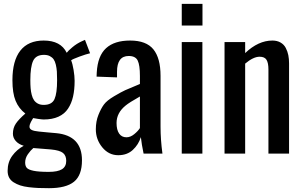

<svg xmlns="http://www.w3.org/2000/svg" viewBox="-20 -796 1569 995"><path d="M19.5 89.4Q19.5 44.4 43.2 11.7Q66.9 -21 103 -40.5Q75.7 -48.8 61.3 -65.7Q46.9 -82.5 46.9 -103Q46.9 -132.8 62 -155.3Q77.1 -177.7 111.3 -207.5Q77.1 -233.9 60.8 -273.7Q44.4 -313.5 44.4 -380.4Q44.4 -481.4 85.4 -533.7Q126.5 -585.9 206.5 -585.9Q294.9 -585.9 325.7 -522.5Q333 -532.7 355.5 -551.5Q377.9 -570.3 403.8 -582L420.4 -589.4L446.8 -520Q427.2 -515.6 391.8 -502.7Q356.4 -489.7 348.6 -483.4Q356 -465.8 361.3 -433.8Q366.7 -401.9 366.7 -377Q366.7 -331.1 358.6 -295.7Q350.6 -260.3 332.5 -232.9Q314.5 -205.6 282.7 -191.2Q251 -176.8 206.5 -176.8Q198.2 -176.8 176.8 -179.9Q155.3 -183.1 151.9 -184.1Q151.4 -183.1 147.5 -176.8Q143.6 -170.4 142.1 -167.5Q140.6 -164.6 137.9 -158.9Q135.3 -153.3 134 -148.7Q132.8 -144 132.8 -139.6Q132.8 -128.4 144.3 -122.6Q155.8 -116.7 181.2 -114.3Q183.6 -113.8 226.8 -109.9Q270 -106 271 -106Q404.8 -93.3 404.8 34.7Q404.8 112.3 363.5 145.8Q322.3 179.2 233.9 179.2Q202.6 179.2 179.2 178.2Q155.8 177.2 129.4 174.1Q103 170.9 84.7 164.8Q66.4 158.7 50.8 148.9Q35.2 139.2 27.3 124.3Q19.5 109.4 19.5 89.4ZM110.4 46.4Q110.4 64 118.7 73.7Q127 83.5 154.1 89.1Q181.2 94.7 232.4 94.7Q278.8 94.7 301 81.1Q323.2 67.4 323.2 37.6Q323.2 10.3 306.4 -3.4Q289.6 -17.1 244.1 -21.5L152.8 -28.8Q138.7 -17.1 124.5 3.2Q110.4 23.4 110.4 46.4ZM137.2 -380.4Q137.2 -356.4 138.7 -338.9Q140.1 -321.3 144.5 -304.2Q148.9 -287.1 156.5 -276.4Q164.1 -265.6 176.5 -259Q189 -252.4 206.5 -252.4Q249 -252.4 262.5 -282.5Q275.9 -312.5 275.9 -380.4Q275.9 -407.2 274.7 -425.3Q273.4 -443.4 269.3 -460.9Q265.1 -478.5 257.8 -488.8Q250.5 -499 238 -505.4Q225.6 -511.7 208 -511.7Q166 -511.7 151.6 -480.5Q137.2 -449.2 137.2 -380.4Z M476.6 -126Q476.6 -167 490 -200.4Q503.4 -233.9 518.6 -254.4Q533.7 -274.9 571 -297.1Q608.4 -319.3 628.9 -328.6Q649.4 -337.9 700.7 -358.9Q703.6 -360.4 705.1 -360.8V-402.3Q705.1 -458.5 693.6 -482.2Q682.1 -505.9 647 -505.9Q586.4 -505.9 586.4 -423.8V-395L480.5 -398.9Q480.5 -407.7 481.4 -420.4Q486.3 -506.8 529.8 -546.4Q573.2 -585.9 654.3 -585.9Q737.8 -585.9 774.9 -540.3Q812 -494.6 812 -402.8V-138.7Q812 -73.2 821.8 0H724.1Q713.9 -48.3 710 -85.4Q697.8 -46.4 668.2 -19Q638.7 8.3 592.8 8.3Q543.5 8.3 510 -32.5Q476.6 -73.2 476.6 -126ZM584 -158.7Q584 -123.5 597.2 -104Q610.4 -84.5 635.3 -84.5Q655.8 -84.5 675.5 -100.6Q695.3 -116.7 705.1 -132.3V-295.9Q648.9 -264.2 630.9 -249Q584 -210.9 584 -158.7Z M921.9 0V-578.1H1028.8V0ZM921.9 -663.6V-775.9H1029.3V-663.6Z M1143.6 0V-578.1H1250.5V-521Q1318.8 -585.9 1391.6 -585.9Q1416 -585.9 1433.8 -575.7Q1451.7 -565.4 1460.9 -547.6Q1470.2 -529.8 1474.1 -510.3Q1478 -490.7 1478 -467.8V0H1371.1V-436.5Q1371.1 -469.7 1361.3 -485.8Q1351.6 -502 1325.2 -502Q1293 -502 1250.5 -466.3V0Z"/></svg>

Font: Oswald Regular
Style: Regular
Weight: 400
Designer: Vernon Adams
Foundry: Vernon Adams
Version: 3.0; ttfautohint (v0.95) -l 8 -r 50 -G 200 -x 0 -w "G" -W -c